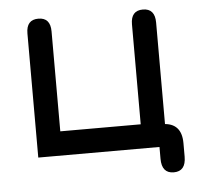

<svg xmlns="http://www.w3.org/2000/svg" viewBox="-45 -521 697 666"><g transform="rotate(-5 303.0 -188.0)"><path d="M534 98C562 98 576 81 576 47C576 47 576 0 576 0C576 0 576 0 576 0C576 -47 554 -71 510 -72C510 -72 487 -72 487 -72C487 -72 518 -34 518 -34C518 -34 518 -425 518 -425C518 -425 518 -425 518 -425C518 -457.5 504 -474 476 -474C476 -474 476 -474 476 -474C448 -474 434 -458 434 -426C434 -426 434 -78 434 -78C434 -78 154 -78 154 -78C154 -78 154 -426 154 -426C154 -426 154 -426 154 -426C154 -458 140 -474 112 -474C112 -474 112 -474 112 -474C84 -474 70 -458 70 -426C70 -426 70 6 70 6C70 6 492 6 492 6C492 6 492 47 492 47C492 47 492 47 492 47C492 81 506 98 534 98C534 98 534 98 534 98Z"/></g></svg>

Font: Jura-Fortis-Bold
Style: Bold
Weight: 500
Designer: Daniel Johnson, Alexei Vanyashin, Mirko Velimirovic
Foundry: Daniel Johnson
Version: ""